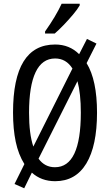

<svg xmlns="http://www.w3.org/2000/svg" viewBox="-20 -963 590 1031"><path d="M501 -358Q501 -180 443.5 -85Q386 10 276 10Q202 10 151 -36L110 48L58 25L111 -82Q79 -133 64.5 -201.5Q50 -270 50 -359Q50 -724 276 -724Q353 -724 405 -672L447 -754L498 -729L445 -624Q501 -533 501 -358ZM136 -358Q136 -243 159 -176L369 -595Q335 -649 276 -649Q206 -649 171 -575Q136 -501 136 -358ZM414 -358Q414 -461 396 -527L187 -111Q220 -65 275 -65Q414 -65 414 -358ZM408 -934Q396 -913 372 -884.5Q348 -856 321.5 -828.5Q295 -801 274 -783H222V-794Q280 -876 311 -943H408Z"/></svg>

Font: Noto Sans ExtraCondensed
Style: Regular
Weight: 400
Width: 2
Designer: Monotype Design Team
Foundry: Monotype Imaging Inc.
Version: Version 2.013; ttfautohint (v1.8.4.7-5d5b)